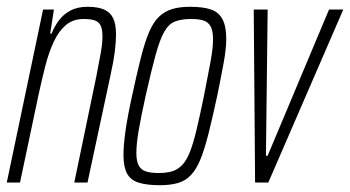

<svg xmlns="http://www.w3.org/2000/svg" viewBox="-21 -538 1032 566"><path d="M-1 0 106 -510H138L127 -439H131Q139 -459 152 -477Q165 -495 186 -506.5Q207 -518 237 -518Q267 -518 285.5 -510Q304 -502 312.5 -484.5Q321 -467 321 -436Q321 -415 317.5 -386.5Q314 -358 306 -322L237 0H198L263 -313Q271 -354 276 -382Q281 -410 281 -430Q281 -452 275.5 -463Q270 -474 258 -478Q246 -482 226 -482Q194 -482 173 -464Q152 -446 137.5 -415Q123 -384 113 -345Q103 -306 94 -265L38 0Z M450 8Q412 8 388 0.5Q364 -7 353.5 -26.5Q343 -46 343 -81Q343 -110 349 -152.5Q355 -195 368 -254Q382 -319 393.5 -365Q405 -411 417.5 -441Q430 -471 446.5 -487.5Q463 -504 485.5 -511Q508 -518 539 -518Q578 -518 601 -510Q624 -502 635 -481Q646 -460 646 -423Q646 -395 638.5 -353.5Q631 -312 619 -254Q605 -189 593.5 -143.5Q582 -98 570 -68.5Q558 -39 542 -22Q526 -5 503.5 1.5Q481 8 450 8ZM446 -28Q470 -28 486.5 -33Q503 -38 516 -51.5Q529 -65 539 -90.5Q549 -116 558.5 -156Q568 -196 580 -254Q592 -315 599.5 -355.5Q607 -396 607 -422Q607 -447 600 -460Q593 -473 579 -477.5Q565 -482 543 -482Q513 -482 494.5 -474.5Q476 -467 463 -444Q450 -421 437.5 -375.5Q425 -330 408 -254Q395 -195 388 -154.5Q381 -114 381 -87Q381 -63 388 -50Q395 -37 409.5 -32.5Q424 -28 446 -28Z M731 0 727 -510H768L763 -79H768L949 -510H991L770 0Z"/></svg>

Font: Saira UltraCondensed ExtraLight
Style: Italic
Weight: 250
Width: 1
Italic angle: -12°
Designer: Hector Gatti with collaboration of the Omnibus-Type team
Foundry: Omnibus-Type
Version: Version 1.101